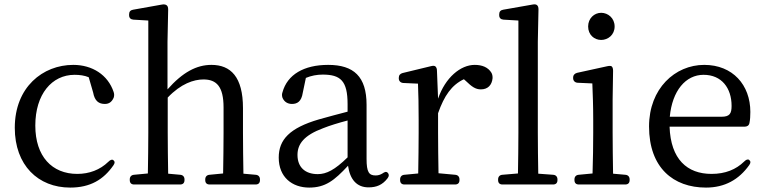

<svg xmlns="http://www.w3.org/2000/svg" viewBox="-20 -829 3463 870"><path d="M298 21C389 21 449 -15 494 -80C501 -90 501 -97 494 -103C488 -108 480 -105 471 -96C433 -59 384 -41 330 -41C216 -41 140 -120 140 -260C140 -402 215 -490 318 -490C341 -490 363 -487 382 -479L402 -410C409 -371 428 -358 455 -358C473 -358 486 -366 495 -386C498 -395 498 -403 495 -412C469 -490 398 -535 312 -535C174 -535 47 -434 47 -250C47 -80 153 21 298 21Z M568 -16V-13C568 0 575 7 588 7H796C809 7 816 0 816 -13V-16C816 -28 809 -36 797 -37L742 -42C741 -98 740 -176 740 -228V-387C800 -450 858 -469 902 -469C961 -469 993 -437 993 -342V-228C993 -175 992 -98 991 -43L929 -37C917 -36 910 -28 910 -16V-13C910 0 917 7 930 7H1138C1151 7 1158 0 1158 -13V-16C1158 -28 1151 -36 1139 -37L1083 -42C1082 -97 1081 -175 1081 -228V-339C1081 -481 1025 -535 938 -535C871 -535 808 -502 739 -424V-640L742 -785C742 -796 740 -802 734 -806C729 -809 722 -810 712 -808L583 -785C571 -783 565 -776 565 -764V-760C565 -748 572 -741 584 -740L652 -736V-228C652 -177 651 -98 650 -43L587 -37C575 -36 568 -28 568 -16Z M1381 21C1454 21 1495 -11 1557 -78C1566 -15 1597 20 1650 20C1686 20 1713 9 1736 -21C1744 -31 1743 -40 1737 -46C1730 -53 1723 -50 1713 -43C1703 -37 1694 -34 1682 -34C1652 -34 1641 -49 1641 -109V-354C1641 -482 1583 -535 1467 -535C1357 -535 1282 -491 1260 -411C1257 -402 1257 -396 1260 -386C1268 -367 1284 -358 1303 -358C1327 -358 1346 -369 1352 -409L1366 -476C1390 -486 1416 -491 1442 -491C1523 -491 1555 -463 1555 -357V-323C1513 -312 1467 -300 1425 -288C1292 -249 1243 -196 1243 -115C1243 -26 1304 21 1381 21ZM1328 -127C1328 -177 1358 -216 1444 -248C1474 -260 1513 -272 1555 -283V-116C1497 -59 1459 -40 1420 -40C1363 -40 1328 -71 1328 -127Z M1793 -16V-13C1793 0 1800 7 1813 7H2042C2055 7 2062 0 2062 -13V-16C2062 -28 2055 -36 2043 -37L1967 -44C1966 -100 1965 -177 1965 -228V-316C1993 -396 2027 -444 2082 -470L2091 -462C2117 -437 2134 -424 2159 -424C2190 -424 2209 -443 2212 -475C2212 -485 2211 -491 2207 -499C2192 -524 2165 -535 2131 -535C2067 -535 1998 -478 1965 -382L1960 -508C1960 -519 1957 -524 1953 -528C1949 -531 1943 -532 1932 -529L1804 -498C1793 -495 1787 -488 1787 -476V-474C1787 -462 1795 -454 1807 -453L1874 -450C1876 -402 1877 -353 1877 -287V-228C1877 -177 1876 -99 1875 -43L1812 -37C1800 -36 1793 -28 1793 -16Z M2237 -16V-13C2237 0 2244 7 2257 7H2486C2499 7 2506 0 2506 -13V-16C2506 -28 2499 -36 2487 -37L2419 -42C2418 -100 2417 -173 2417 -228V-640L2420 -786C2420 -796 2418 -802 2413 -806C2408 -810 2401 -810 2391 -808L2260 -785C2248 -783 2242 -776 2242 -764V-760C2242 -748 2249 -741 2261 -740L2329 -736V-228C2329 -173 2328 -100 2327 -43L2256 -37C2244 -36 2237 -28 2237 -16Z M2583 -16V-13C2583 0 2590 7 2603 7H2813C2826 7 2833 0 2833 -13V-16C2833 -28 2826 -36 2814 -37L2758 -42C2757 -98 2756 -176 2756 -228V-379L2758 -508C2758 -518 2756 -524 2752 -528C2748 -531 2742 -531 2732 -529L2595 -499C2584 -496 2577 -489 2577 -477V-475C2577 -463 2585 -455 2597 -454L2664 -451C2666 -402 2668 -351 2668 -287V-228C2668 -177 2667 -98 2665 -43L2602 -37C2590 -36 2583 -28 2583 -16ZM2645 -709C2645 -671 2673 -648 2704 -648C2735 -648 2765 -671 2765 -709C2765 -747 2735 -771 2704 -771C2673 -771 2645 -746 2645 -709Z M3179 21C3264 21 3328 -15 3375 -81C3382 -91 3382 -98 3375 -104C3369 -109 3361 -106 3352 -97C3315 -61 3267 -41 3204 -41C3094 -41 3019 -107 3014 -255H3354C3365 -255 3374 -260 3376 -272C3379 -286 3380 -303 3380 -322C3380 -444 3300 -535 3171 -535C3039 -535 2921 -428 2921 -256C2921 -69 3031 21 3179 21ZM3015 -300C3026 -418 3087 -490 3168 -490C3250 -490 3295 -430 3295 -349C3295 -314 3286 -300 3249 -300Z"/></svg>

Font: 寒蝉锦书宋 Text
Style: Regular
Weight: 400
Designer: 寒蝉锦书宋{Warren} 思源宋体{Ryoko NISHIZUKA 西塚涼子 (kana & ideographs); Frank Grießhammer (Latin, Greek & Cyrillic); Wenlong ZHANG 
Foundry: Adobe & ChillType
Version: Version 2.000;Glyphs 3.1.1 (3135)